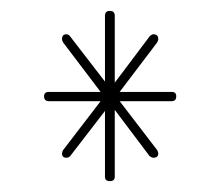

<svg xmlns="http://www.w3.org/2000/svg" viewBox="-20 -699 405 353"><path d="M191 -374Q191 -366 182 -366Q173 -366 173 -374V-495L109 -412Q106 -409 102 -409Q94 -409 94 -417Q94 -419 96 -423L165 -513H70Q61 -513 61 -522Q61 -530 70 -530H165L96 -621Q94 -625 94 -627Q94 -636 102 -636Q106 -636 109 -632L173 -549V-670Q173 -679 182 -679Q191 -679 191 -670V-547L255 -632Q259 -636 262 -636Q271 -636 271 -627Q271 -625 269 -621L200 -530H296Q304 -530 304 -522Q304 -513 296 -513H200L269 -423Q271 -419 271 -417Q271 -409 262 -409Q259 -409 255 -412L191 -497Z"/></svg>

Font: Libertine Sup Thin
Style: Regular
Weight: 100
Designer: Bastien Sozeau
Foundry: NBR — Bastien Sozeau
Version: Version 2.003; ttfautohint (v1.8.4.7-5d5b);gftools[0.9.33]